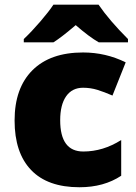

<svg xmlns="http://www.w3.org/2000/svg" viewBox="-20 -786 579 816"><path d="M317.9 9.8Q182.1 9.8 112.1 -63.5Q42 -136.7 42 -273.9Q42 -411.6 117.7 -487.3Q193.4 -563 333 -563Q429.2 -563 514.2 -521L458 -379.9Q423.3 -395 394 -404.1Q364.7 -413.1 333 -413.1Q286.6 -413.1 261.2 -377Q235.8 -340.8 235.8 -274.9Q235.8 -142.1 334 -142.1Q418 -142.1 495.1 -190.9V-39.1Q421.4 9.8 317.9 9.8ZM399.9 -606Q358.9 -629.4 301.8 -679.2Q240.7 -627 207 -606H81.1V-620.1Q114.7 -651.9 151.6 -694.8Q188.5 -737.8 207 -766.1H398.9Q444.8 -699.2 523.9 -620.1V-606Z"/></svg>

Font: Open Sans ExtBd
Style: Bold
Weight: 800
Foundry: Ascender Corporation
Version: Version 1.10